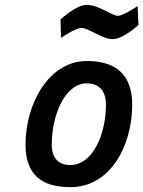

<svg xmlns="http://www.w3.org/2000/svg" viewBox="-20 -761 590 790"><path d="M546 -736C546 -736 487 -696 465 -696C440 -696 386 -741 337 -741C293 -741 229 -681 229 -681L231 -605C231 -605 290 -646 315 -646C345 -646 400 -600 444 -600C488 -600 550 -659 550 -659L546 -736ZM270 -82C219 -82 193 -112 193 -166C193 -289 248 -418 337 -418C390 -418 416 -384 416 -331C416 -208 361 -82 270 -82ZM337 -510C182 -510 85 -335 85 -167C85 -41 152 9 270 9C435 9 524 -163 524 -330C524 -455 456 -510 337 -510Z"/></svg>

Font: RazerF5 SemiBold
Style: Italic
Weight: 600
Foundry: Razer Inc.
Version: Version 2